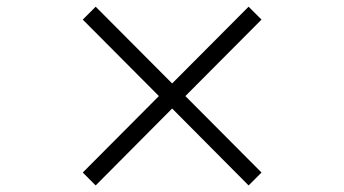

<svg xmlns="http://www.w3.org/2000/svg" viewBox="-20 -590 1040 580"><path d="M731 -29.8 500 -262.2 269 -29.8 230 -68.8 460 -299.8 230 -530.8 269 -569.8 500 -337.9 731 -569.8 770 -530.8 540 -299.8 770 -68.8Z"/></svg>

Font: Charis SIL Eur
Style: Italic
Weight: 400
Italic angle: -11°
Foundry: SIL International
Version: Version 5.000